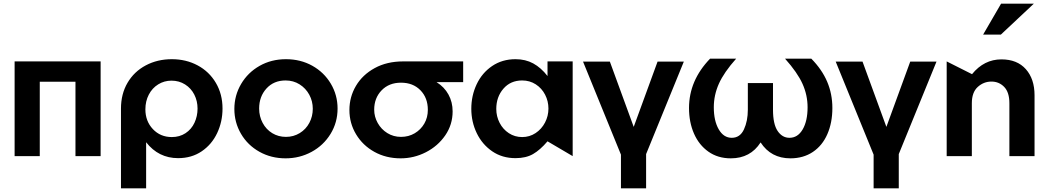

<svg xmlns="http://www.w3.org/2000/svg" viewBox="-20 -844 5678 1038"><path d="M59 -512V0H195V-402H388V0H524V-512Z M1048 -257Q1048 -298 1030.5 -332.5Q1013 -367 980.5 -387.5Q948 -408 907 -408Q868 -408 835.5 -388Q803 -368 784.5 -332.5Q766 -297 766 -253Q766 -189 806.5 -146Q847 -103 909 -103Q951 -103 983 -124Q1015 -145 1031.5 -180.5Q1048 -216 1048 -257ZM909 -524Q986 -524 1048.5 -490.5Q1111 -457 1147 -396Q1183 -335 1183 -257Q1183 -186 1154 -124.5Q1125 -63 1070.5 -26Q1016 11 943 11Q837 11 770 -75V174H634V-257Q634 -336 669.5 -396.5Q705 -457 768 -490.5Q831 -524 909 -524Z M1805 -257Q1805 -330 1768.5 -391.5Q1732 -453 1668.5 -488.5Q1605 -524 1526 -524Q1447 -524 1383.5 -488Q1320 -452 1283.5 -390Q1247 -328 1247 -255Q1247 -182 1283 -120.5Q1319 -59 1382.5 -23.5Q1446 12 1524 12Q1600 12 1664.5 -23Q1729 -58 1767 -120Q1805 -182 1805 -257ZM1671 -256Q1671 -215 1652.5 -180Q1634 -145 1600.5 -124.5Q1567 -104 1526 -104Q1485 -104 1452 -124Q1419 -144 1400 -179.5Q1381 -215 1381 -257Q1381 -322 1420.5 -365.5Q1460 -409 1524 -409Q1566 -409 1599.5 -388Q1633 -367 1652 -332Q1671 -297 1671 -256Z M2427 -242Q2427 -170 2387 -112Q2347 -54 2282.5 -21Q2218 12 2146 12Q2067 12 2004 -23Q1941 -58 1905 -118Q1869 -178 1869 -249Q1869 -320 1904.5 -380Q1940 -440 2006 -476Q2072 -512 2159 -512H2484V-400H2340Q2382 -374 2404.5 -333Q2427 -292 2427 -242ZM2293 -250Q2293 -315 2253 -356Q2213 -397 2148 -397Q2083 -397 2043 -355.5Q2003 -314 2003 -251Q2003 -213 2022 -179Q2041 -145 2074 -124.5Q2107 -104 2148 -104Q2189 -104 2222 -123.5Q2255 -143 2274 -176Q2293 -209 2293 -250Z M2803 -409Q2844 -409 2876.5 -388Q2909 -367 2927 -332Q2945 -297 2945 -257Q2945 -217 2926.5 -181.5Q2908 -146 2875.5 -124.5Q2843 -103 2803 -103Q2763 -103 2731 -124Q2699 -145 2681 -180Q2663 -215 2663 -255Q2663 -320 2701.5 -364.5Q2740 -409 2803 -409ZM3076 -512H2940V-433Q2905 -478 2863 -501Q2821 -524 2767 -524Q2695 -524 2640.5 -487Q2586 -450 2557 -388.5Q2528 -327 2528 -256Q2528 -185 2557.5 -124Q2587 -63 2641 -26Q2695 11 2767 11Q2823 11 2861.5 -11Q2900 -33 2940 -80L3076 0Z M3473 -11 3677 -511H3535L3406 -158L3277 -511H3132L3337 -8V174H3473Z M4023 -395V-251Q4023 -190 4002 -144.5Q3981 -99 3936 -99Q3892 -99 3865.5 -145Q3839 -191 3839 -264Q3839 -330 3866.5 -391.5Q3894 -453 3960 -527H3819Q3705 -409 3705 -260Q3705 -183 3732 -121.5Q3759 -60 3810 -24Q3861 12 3931 12Q4037 12 4092 -74Q4148 12 4253 12Q4323 12 4374.5 -22.5Q4426 -57 4453 -119Q4480 -181 4480 -260Q4480 -336 4452 -402Q4424 -468 4366 -527H4224Q4291 -452 4318.5 -391Q4346 -330 4346 -264Q4346 -190 4319.5 -144.5Q4293 -99 4248 -99Q4209 -99 4184 -136Q4159 -173 4159 -251V-395Z M4839 -11 5043 -511H4901L4772 -158L4643 -511H4498L4703 -8V174H4839Z M5394 -523Q5300 -523 5235 -443L5098 -512V0H5234V-286Q5234 -345 5266 -374Q5298 -403 5340 -403Q5381 -403 5409 -374Q5437 -345 5437 -286V0H5573V-329Q5573 -417 5526 -470Q5479 -523 5394 -523ZM5295 -657H5391L5569 -824H5392Z"/></svg>

Font: Geom SemiBold
Style: Bold
Weight: 600
Version: Version 1.102